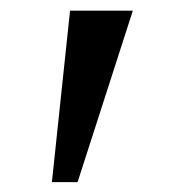

<svg xmlns="http://www.w3.org/2000/svg" viewBox="-20 -846 340 370"><path d="M236 -825.5 129.5 -495H80L115 -825.5Z"/></svg>

Font: Merriweather 28pt
Style: Regular
Weight: 400
Version: Version 2.100